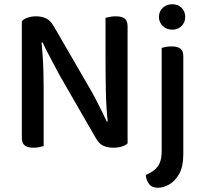

<svg xmlns="http://www.w3.org/2000/svg" viewBox="-20 -691 959 906"><path d="M83 -504 174 -509Q178 -474 181 -432Q184 -390 185 -347.5Q186 -305 186 -266V-2Q180 0 166.5 3Q153 6 139 6Q110 6 96.5 -5Q83 -16 83 -41ZM582 -104 490 -100Q481 -180 479.5 -260.5Q478 -341 478 -416V-607Q486 -609 499 -611.5Q512 -614 526 -614Q555 -614 568.5 -603.5Q582 -593 582 -567ZM582 -140V-175V-14Q572 -5 554.5 0.5Q537 6 515 6Q488 6 467 -3.5Q446 -13 430 -43L263 -333Q249 -359 233.5 -388Q218 -417 204 -444Q190 -471 181 -491L83 -468V-591Q93 -602 111 -608Q129 -614 150 -614Q177 -614 198 -604Q219 -594 235 -565L403 -275Q418 -250 433 -220.5Q448 -191 461.5 -164Q475 -137 484 -117ZM668 135Q692 124 708.5 111Q725 98 734 77Q743 56 743 21V-285H845V36Q845 96 825 130.5Q805 165 777.5 180Q750 195 726 195Q697 195 683.5 177.5Q670 160 668 135ZM730 -611Q730 -637 748 -654Q766 -671 793 -671Q820 -671 837 -654Q854 -637 854 -611Q854 -586 837 -568.5Q820 -551 793 -551Q766 -551 748 -568.5Q730 -586 730 -611ZM845 -204 743 -213V-465Q749 -467 762 -469.5Q775 -472 790 -472Q818 -472 831.5 -461.5Q845 -451 845 -425Z"/></svg>

Font: Baloo Bhaijaan 2 Medium
Style: Regular
Weight: 500
Designer: Sanskriti Dholi, Noopur Datye and Ek Type
Foundry: Ek Type
Version: Version 1.701